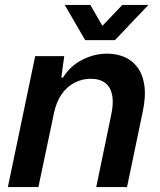

<svg xmlns="http://www.w3.org/2000/svg" viewBox="-20 -760 648 780"><path d="M12 0 123 -532H241L229 -445H236Q265 -492 314 -517Q363 -542 415 -542Q452 -542 484 -529Q516 -516 538 -487Q560 -458 566.5 -412.5Q573 -367 559 -302L496 0H371L431 -290Q442 -339 436 -372Q430 -405 408 -422.5Q386 -440 348 -440Q313 -440 282 -423.5Q251 -407 230 -376.5Q209 -346 200 -304L136 0ZM326 -597 243 -740H347L396 -655L477 -740H583L447 -597Z"/></svg>

Font: Mona Sans ExtraLight SemiBold
Style: Italic
Weight: 600
Italic angle: -11.6951°
Version: Version 2.000